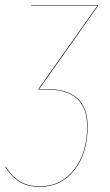

<svg xmlns="http://www.w3.org/2000/svg" viewBox="-47 -537 429 749"><path d="M335.9 -517.1V-515.1L106 -189.9H133.8Q294.9 -189.9 294.9 -44.9Q294.9 60.1 243.7 126Q192.4 191.9 108.9 191.9Q61 191.9 29.1 172.1Q-2.9 152.3 -26.9 113.8L-24.9 112.8Q-1.5 150.9 30.5 170.4Q62.5 189.9 108.9 189.9Q191.4 189.9 242.2 124.5Q293 59.1 293 -44.9Q293 -188 133.8 -188H103V-189.9L333 -515.1H74.2V-517.1Z"/></svg>

Font: Fira Sans Compressed Two
Style: Italic
Weight: 100
Width: 3
Italic angle: -8°
Designer: Carrois Corporate & Edenspiekermann AG
Foundry: Carrois Corporate GbR & Edenspiekermann AG
Version: Version 4.203;PS 004.203;hotconv 1.0.88;makeotf.lib2.5.64775